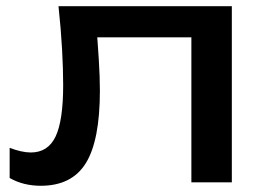

<svg xmlns="http://www.w3.org/2000/svg" viewBox="-20 -586 834 617"><path d="M168 -566H725V0H595V-526L655 -466H233L289 -512Q294 -450 297.5 -394.5Q301 -339 301 -295Q301 -135 256 -62Q211 11 111 11Q84 11 59 5Q34 -1 11 -14V-111Q29 -104 46.5 -100Q64 -96 79 -96Q134 -96 158.5 -147Q183 -198 183 -313Q183 -363 179.5 -427Q176 -491 168 -566Z"/></svg>

Font: Bounded
Style: Regular
Weight: 400
Designer: Vlad Churkin
Version: Version 1.0